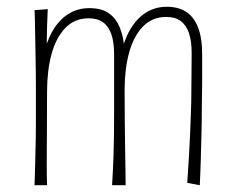

<svg xmlns="http://www.w3.org/2000/svg" viewBox="-20 -547 682 567"><path d="M311 0Q312 -17 313 -36Q314 -55 315 -80Q316 -105 316.5 -140Q317 -175 317 -224Q317 -250 317 -278.5Q317 -307 317 -335Q317 -363 317 -385Q317 -422 309 -445.5Q301 -469 284.5 -481Q268 -493 242 -493Q200 -493 172.5 -464Q145 -435 132 -386.5Q119 -338 119 -277L96 -264Q96 -326 106 -374Q116 -422 135 -455Q154 -488 181.5 -505.5Q209 -523 244 -523Q281 -523 302 -507.5Q323 -492 333.5 -466.5Q344 -441 346.5 -409.5Q349 -378 348.5 -344.5Q348 -311 348 -281Q348 -231 348.5 -188.5Q349 -146 349.5 -110Q350 -74 350.5 -46.5Q351 -19 351 0ZM82 0Q83 -19 83.5 -47Q84 -75 85 -111.5Q86 -148 86 -191.5Q86 -235 86 -285Q86 -334 85 -381Q84 -428 83.5 -464.5Q83 -501 82 -517L121 -520Q120 -502 119 -469.5Q118 -437 118 -389.5Q118 -342 119 -277Q119 -211 118.5 -157.5Q118 -104 118 -64.5Q118 -25 119 0ZM570 0 533 -7Q536 -51 538 -85.5Q540 -120 541.5 -153.5Q543 -187 544 -223Q545 -244 545 -270Q545 -296 545.5 -326.5Q546 -357 546 -389Q546 -426 538 -449.5Q530 -473 513.5 -485Q497 -497 471 -497Q429 -497 401.5 -468Q374 -439 361 -390.5Q348 -342 348 -281L325 -268Q325 -330 335 -378Q345 -426 364 -459Q383 -492 410.5 -509.5Q438 -527 473 -527Q506 -527 529 -512.5Q552 -498 564.5 -467Q577 -436 577 -386Q577 -367 577 -347.5Q577 -328 577 -300.5Q577 -273 576 -229Q576 -191 575 -153Q574 -115 573 -77.5Q572 -40 570 0Z"/></svg>

Font: Truculenta Thin
Style: Regular
Weight: 250
Version: Version 1.002